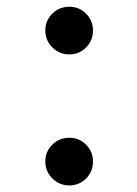

<svg xmlns="http://www.w3.org/2000/svg" viewBox="-20 -564 418 584"><path d="M117.8 -471.5Q117.8 -501.5 139.1 -522.5Q160.5 -543.5 190.8 -543.5Q220.8 -543.5 241.8 -522.5Q262.8 -501.5 262.8 -471.5Q262.8 -440.5 241.8 -419.5Q220.8 -398.5 190.8 -398.5Q160.5 -398.5 139.1 -419.9Q117.8 -441.2 117.8 -471.5ZM117.8 -73Q117.8 -103 139.1 -124Q160.5 -145 190.8 -145Q220.8 -145 241.8 -124Q262.8 -103 262.8 -73Q262.8 -42 241.8 -21Q220.8 0 190.8 0Q160.5 0 139.1 -21.4Q117.8 -42.8 117.8 -73Z"/></svg>

Font: Trafiko Sans Variable
Style: Regular
Weight: 400
Designer: Gumpita Rahayu / Trafiko
Foundry: Tokotype / Trafiko
Version: Version 0.001;FEAKit 1.0